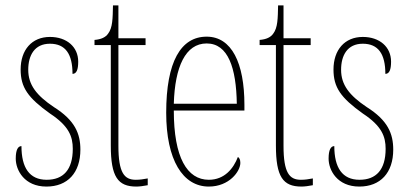

<svg xmlns="http://www.w3.org/2000/svg" viewBox="-20 -677 1507 707"><path d="M151 10C229 10 276 -41 276 -126C276 -185 256 -234 178 -283C114 -326 84 -365 84 -420C84 -473 107 -516 164 -516C221 -516 247 -478 247 -405C262 -405 268 -421 268 -450C268 -504 226 -541 164 -541C97 -541 56 -493 56 -421C56 -355 83 -317 164 -259C234 -213 248 -174 248 -129C248 -52 213 -15 152 -15C88 -15 59 -60 59 -139C46 -139 38 -125 38 -93C38 -50 70 10 151 10Z M482 10C493 10 509 8 524 5V-20C507 -17 496 -15 480 -15C438 -15 416 -40 416 -140V-511H516V-536H416V-657H396C395 -610 395 -575 378 -553C369 -540 353 -532 328 -530V-511H388V-141C388 -26 414 10 482 10Z M749 10C824 10 865 -46 865 -77C865 -90 861 -96 856 -99C840 -57 807 -15 749 -15C669 -15 620 -97 620 -270H880V-291C880 -445 833 -542 741 -542C646 -542 592 -450 592 -262C592 -88 653 10 749 10ZM852 -295H620C624 -431 663 -517 741 -517C820 -517 850 -427 852 -295Z M1090 10C1101 10 1117 8 1132 5V-20C1115 -17 1104 -15 1088 -15C1046 -15 1024 -40 1024 -140V-511H1124V-536H1024V-657H1004C1003 -610 1003 -575 986 -553C977 -540 961 -532 936 -530V-511H996V-141C996 -26 1022 10 1090 10Z M1303 10C1381 10 1428 -41 1428 -126C1428 -185 1408 -234 1330 -283C1266 -326 1236 -365 1236 -420C1236 -473 1259 -516 1316 -516C1373 -516 1399 -478 1399 -405C1414 -405 1420 -421 1420 -450C1420 -504 1378 -541 1316 -541C1249 -541 1208 -493 1208 -421C1208 -355 1235 -317 1316 -259C1386 -213 1400 -174 1400 -129C1400 -52 1365 -15 1304 -15C1240 -15 1211 -60 1211 -139C1198 -139 1190 -125 1190 -93C1190 -50 1222 10 1303 10Z"/></svg>

Font: Noto Serif Lao ExtraCondensed Thin
Style: Regular
Weight: 100
Width: 2
Designer: Monotype Design Team
Foundry: Monotype Imaging Inc.
Version: Version 2.003